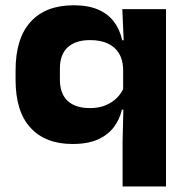

<svg xmlns="http://www.w3.org/2000/svg" viewBox="-20 -520 693 711"><path d="M248.3 13.2Q148.4 13.2 93.1 -46.8Q37.7 -106.7 37.7 -224.4V-259.7Q37.7 -378.2 93.5 -439.3Q149.2 -500.5 252.7 -500.5Q306.6 -500.5 343.3 -484.5Q380.1 -468.6 401.8 -439.8Q423.6 -411 432.7 -370.8H478.2L436 -266Q434.6 -299.9 420.1 -323.4Q405.5 -346.8 378.9 -359.1Q352.2 -371.5 313.5 -371.5Q259.6 -371.5 230.7 -344.8Q201.8 -318.1 201.8 -265.6V-225.5Q201.8 -173 230.5 -146.3Q259.3 -119.7 313.7 -119.7Q344.8 -119.7 369.9 -129.7Q395 -139.7 412.8 -157.5Q430.5 -175.3 439.2 -197.4L476.3 -113.9H431.4Q423.3 -78.3 401.7 -49.4Q380.1 -20.5 342.6 -3.6Q305.1 13.2 248.3 13.2ZM434 170.5V1.7L437.6 -145.2L436 -165.3V-330.8L438.6 -356L433 -486.1H594.7V170.5Z"/></svg>

Font: Anek Gurmukhi Medium SemiExpanded
Style: Regular
Weight: 500
Width: 6
Version: Version 1.003